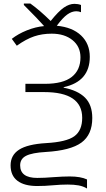

<svg xmlns="http://www.w3.org/2000/svg" viewBox="-20 -869 599 1088"><path d="M40 67.9Q40 10.3 88.1 -20.8Q136.2 -51.8 241.2 -58.1Q356.4 -64.5 401.1 -96.9Q445.8 -129.4 445.8 -201.2Q445.8 -347.2 230 -347.2H124V-394H233.9Q337.4 -394 386.7 -433.1Q436 -472.2 436 -543.9Q436 -605 390.9 -641.6Q345.7 -678.2 272.9 -678.2Q218.8 -678.2 173.3 -662.8Q127.9 -647.5 75.2 -609.9L46.9 -648.9Q83 -677.2 132.3 -697Q181.6 -716.8 230 -721.2Q198.2 -757.8 115.2 -840.8V-849.1H151.9Q204.6 -811.5 267.1 -750Q311.5 -805.2 342 -826.2Q372.6 -847.2 401.9 -847.2Q421.9 -847.2 439 -840.8V-799.8Q426.3 -805.2 412.1 -805.2Q387.2 -805.2 361.6 -787.1Q335.9 -769 301.8 -723.1Q390.1 -714.8 439.5 -668Q488.8 -621.1 488.8 -546.9Q488.8 -407.2 340.8 -375V-372.1Q420.4 -356.9 461.7 -315.9Q502.9 -274.9 502.9 -200.2Q502.9 -106 441.4 -61Q379.9 -16.1 238.8 -7.8Q162.1 -3.4 128.2 13.7Q94.2 30.8 94.2 67.9Q94.2 139.2 190.9 139.2Q231 139.2 284.2 134.8Q337.4 130.9 375 130.9Q437 130.9 473.1 147.9V199.2Q451.7 186.5 425.3 181.6Q398.9 176.8 363.8 176.8Q324.7 176.8 280 180.9Q235.4 185.1 190.9 185.1Q117.7 185.1 78.9 155.5Q40 126 40 67.9Z"/></svg>

Font: Open Sans Light
Style: Regular
Weight: 300
Foundry: Ascender Corporation
Version: Version 1.10